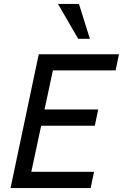

<svg xmlns="http://www.w3.org/2000/svg" viewBox="-20 -950 621 970"><path d="M33.2 0 175.8 -675.8H581.1L564 -594.2H247.1L205.1 -397H476.1L459 -314.9H188L138.2 -82H455.1L438 0ZM375 -753.9 272.9 -930.2H378.9L434.1 -753.9Z"/></svg>

Font: Lorenzo Sans
Style: Italic
Weight: 400
Italic angle: -12°
Foundry: Intel Corporation
Version: Version 1.00; ttfautohint (v1.5)